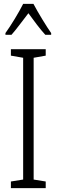

<svg xmlns="http://www.w3.org/2000/svg" viewBox="-20 -967 291 987"><path d="M152 -947H99C77 -903 37 -837 8 -797V-788H39C64 -816 98 -863 126 -899C154 -861 185 -818 213 -788H243V-797C221 -828 176 -901 152 -947ZM215 0V-34L153 -44V-670L215 -681V-714H36V-681L99 -670V-44L36 -34V0Z"/></svg>

Font: Noto Sans Georgian ExtraCondensed Light
Style: Regular
Weight: 300
Width: 2
Designer: Monotype Design Team, Akaki Razmadze
Foundry: Google LLC
Version: Version 2.005